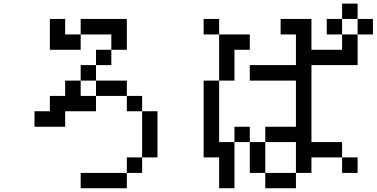

<svg xmlns="http://www.w3.org/2000/svg" viewBox="-20 -879 2040 1040"><path d="M250 -609.4V-776.4H333V-692.4H417V-609.4ZM167 -192.4V-276.4H250V-359.4H333V-442.4H417V-359.4H500V-276.4H333V-192.4ZM667 57.6V-26.4H750V57.6ZM667 57.6V140.6H417V57.6ZM500 -359.4V-442.4H417V-526.4H500V-442.4H667V-359.4ZM750 -26.4V-276.4H667V-359.4H750V-276.4H833V-26.4ZM417 -692.4V-776.4H667V-609.4H583V-526.4H500V-609.4H583V-692.4Z M1333 -442.4V-526.4H1583V-692.4H1500V-776.4H1667V-609.4H1833V-692.4H1917V-526.4H1667V-109.4H1833V-26.4H1667V57.6H1583V140.6H1417V57.6H1583V-109.4H1417V-192.4H1583V-442.4ZM1083 -692.4V-776.4H1167V-692.4ZM1083 -26.4V-442.4H1167V-692.4H1333V-609.4H1250V-442.4H1167V-109.4H1250V-192.4H1333V-109.4H1417V57.6H1333V-109.4H1250V140.6H1167V-26.4ZM1833 -26.4H1917V57.6H1833ZM1917 -692.4V-776.4H1833V-692.4H1750V-776.4H1833V-859.4H1917V-776.4H2000V-692.4Z"/></svg>

Font: KH Dot kagurazaka 12
Style: Regular
Weight: 400
Designer: Original version for X68000 by Keitarou Hiraki (http://hp.vector.co.jp/authors/VA000874/) / TrueType conversion by Homem
Version: Version 1.00.20150527